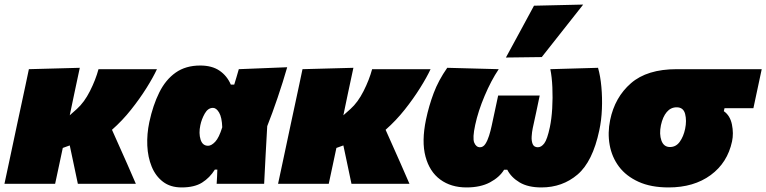

<svg xmlns="http://www.w3.org/2000/svg" viewBox="-38 -805 3357 841"><path d="M-18.5 0Q-7.5 -51 3 -100.5Q13.5 -150 27 -213.5L37.5 -263Q49 -316 57.5 -356Q66 -396 73.5 -430.8Q81 -465.5 88.5 -502L311.5 -508Q299 -449.5 287.8 -396.8Q276.5 -344 267.5 -300L298.5 -327.5Q331 -356.5 356 -406Q381 -455.5 393.5 -502H649.5Q633 -466.5 603.8 -419.8Q574.5 -373 536.2 -324.8Q498 -276.5 452.5 -236.5L481.5 -171.5Q499 -132.5 518.8 -87.8Q538.5 -43 557 0H303Q297.5 -26.5 292 -52.2Q286.5 -78 281 -104.5L267.5 -168L237 -157Q228.5 -117.5 220.5 -79.5Q212.5 -41.5 203.5 0Z M757.5 16Q708.5 16 676 -8.8Q643.5 -33.5 626.5 -75Q609.5 -116.5 607.2 -167.2Q605 -218 616 -270Q632 -344.5 659.8 -400.2Q687.5 -456 731.5 -487Q775.5 -518 839 -518Q890.5 -518 923.5 -495.5Q956.5 -473 973 -434.5H988Q993 -451 998 -467.5Q1003 -484 1008 -502L1220 -510.5Q1201.5 -446 1178.2 -377.5Q1155 -309 1132.5 -252.5Q1129 -189.5 1125.5 -126.5Q1122 -63.5 1119 0H911Q912 -15.5 912.8 -31Q913.5 -46.5 914 -62H903Q881 -26.5 847.2 -5.2Q813.5 16 757.5 16ZM873.5 -166.5Q888 -166.5 904.8 -184.2Q921.5 -202 935.5 -247.5Q934 -291 921.8 -311.8Q909.5 -332.5 895 -332.5Q873 -332.5 859 -307.8Q845 -283 839.5 -256.5Q832 -221 840.5 -193.8Q849 -166.5 873.5 -166.5Z M1180 0Q1191 -51 1201.5 -100.5Q1212 -150 1225.5 -213.5L1236 -263Q1247.5 -316 1256 -356Q1264.5 -396 1272 -430.8Q1279.5 -465.5 1287 -502L1510 -508Q1497.5 -449.5 1486.2 -396.8Q1475 -344 1466 -300L1497 -327.5Q1529.5 -356.5 1554.5 -406Q1579.5 -455.5 1592 -502H1848Q1831.5 -466.5 1802.2 -419.8Q1773 -373 1734.8 -324.8Q1696.5 -276.5 1651 -236.5L1680 -171.5Q1697.5 -132.5 1717.2 -87.8Q1737 -43 1755.5 0H1501.5Q1496 -26.5 1490.5 -52.2Q1485 -78 1479.5 -104.5L1466 -168L1435.5 -157Q1427 -117.5 1419 -79.5Q1411 -41.5 1402 0Z M2005.5 16Q1937.5 16 1890.5 -18.5Q1843.5 -53 1825.8 -119.2Q1808 -185.5 1828 -281.5Q1840.5 -341 1861.5 -397Q1882.5 -453 1921 -508L2146.5 -502Q2113 -452 2084.8 -385.2Q2056.5 -318.5 2043.5 -258Q2031 -200.5 2039.2 -180.2Q2047.5 -160 2064.5 -160Q2078.5 -160 2088 -174.5Q2097.5 -189 2104.2 -210.5Q2111 -232 2115.5 -253.5Q2122 -283 2129.8 -320Q2137.5 -357 2144 -386.5H2326Q2319.5 -354.5 2311 -315Q2302.5 -275.5 2295.5 -243.5Q2292 -227 2290.8 -207.5Q2289.5 -188 2295.2 -174Q2301 -160 2318 -160Q2333 -160 2346 -177Q2359 -194 2370.5 -248Q2378 -283.5 2380.8 -330Q2383.5 -376.5 2381.5 -422.5Q2379.5 -468.5 2372.5 -502L2581.5 -508Q2592 -471.5 2596.2 -424.2Q2600.5 -377 2598.5 -327.5Q2596.5 -278 2587 -234Q2558 -97 2491.8 -40.5Q2425.5 16 2333.5 16Q2275 16 2238 -6Q2201 -28 2184 -61.5H2170Q2150 -28.5 2108.2 -6.2Q2066.5 16 2005.5 16ZM2178 -553Q2209 -610 2239.8 -666.8Q2270.5 -723.5 2301 -780L2516.5 -785Q2469.5 -725 2423.8 -667.5Q2378 -610 2335 -555Z M2890.5 16Q2813 16 2758.8 -8.8Q2704.5 -33.5 2673.2 -75.2Q2642 -117 2632.5 -170Q2623 -223 2634.5 -279Q2655 -379 2725.8 -440.5Q2796.5 -502 2926 -502H3298.5L3262 -331H3135.5L3132.5 -318Q3160 -299 3168 -259.8Q3176 -220.5 3168.5 -185.5Q3148.5 -92 3074.8 -38Q3001 16 2890.5 16ZM2896.5 -161Q2923 -161 2939.5 -184Q2956 -207 2963 -240.5Q2970.5 -276.5 2963 -305.8Q2955.5 -335 2926 -335Q2900 -335 2882.5 -314.2Q2865 -293.5 2857 -256.5Q2849 -217.5 2859.2 -189.2Q2869.5 -161 2896.5 -161Z"/></svg>

Font: Commissioner Black
Style: Italic
Weight: 900
Italic angle: -12°
Designer: Kostas Bartsokas
Foundry: Kostas Bartsokas
Version: Version 1.000; ttfautohint (v1.8.3)